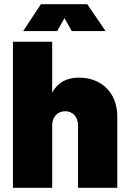

<svg xmlns="http://www.w3.org/2000/svg" viewBox="-20 -900 620 920"><path d="M289 -813 324 -751H486L398 -880H176L91 -751H254ZM359 -528C298 -528 256 -504 230 -456V-700H42V0H230V-300C230 -340 256 -367 293 -367C328 -367 354 -340 354 -300V0H542V-341C542 -460 462 -528 359 -528Z"/></svg>

Font: Arthouse Owned Black
Style: Regular
Weight: 900
Designer: Jeremy Tribby
Foundry: Tribby Type
Version: Version 1.000;PS 001.000;hotconv 1.0.88;makeotf.lib2.5.64775